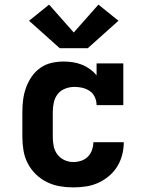

<svg xmlns="http://www.w3.org/2000/svg" viewBox="-20 -805 640 833"><path d="M298 8Q268 8 239 3Q210 -2 183.5 -15Q157 -28 135.5 -49Q114 -70 100.5 -96Q87 -122 82 -151.5Q77 -181 77 -210V-320Q77 -347 80.5 -373.5Q84 -400 93 -425Q102 -450 117.5 -472.5Q133 -495 155 -510.5Q177 -526 203 -532Q229 -538 256 -538Q276 -538 296 -535Q316 -532 335 -524.5Q354 -517 370.5 -505Q387 -493 399 -478V-530H515V-349H399Q399 -367 391.5 -383.5Q384 -400 369.5 -410Q355 -420 338 -424Q321 -428 303 -428Q283 -428 263 -420.5Q243 -413 230.5 -397Q218 -381 213.5 -360.5Q209 -340 209 -320V-210Q209 -190 213 -170.5Q217 -151 229 -135Q241 -119 259.5 -110.5Q278 -102 298 -102Q315 -102 332 -107.5Q349 -113 361 -125Q373 -137 379 -154Q385 -171 385 -188Q385 -188 385 -188Q385 -188 385 -188H517Q517 -188 517 -188Q517 -188 517 -188Q517 -160 510 -133Q503 -106 488.5 -82.5Q474 -59 452.5 -41Q431 -23 405.5 -11.5Q380 0 352.5 4Q325 8 298 8ZM239 -596 220 -613 106 -715 193 -785 300 -664 407 -785 494 -715 361 -596Z"/></svg>

Font: Iosevka Curly Slab XBdEx
Style: Regular
Weight: 800
Width: 7
Monospace: yes
Designer: Belleve Invis
Foundry: Belleve Invis
Version: Version 11.0.0; ttfautohint (v1.8.3)